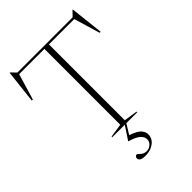

<svg xmlns="http://www.w3.org/2000/svg" viewBox="-279 -866 1217 1217"><g transform="rotate(-45 329.5 -258.0)"><path d="M284 232.5Q255 232.5 243.8 224.8Q232.5 217 232.5 205.5Q232.5 198.5 237 192.5Q241.5 186.5 250 186.5Q254 186.5 260.8 194Q267.5 201.5 279.5 209.2Q291.5 217 310.5 217Q331 217 348 202.2Q365 187.5 365 166Q365 144.5 345.8 125.8Q326.5 107 271 90.5V88.5L329.5 0H217V-6L309 -20V-700H82.5L30 -524L21 -525.5L46 -749H49L82 -715H577L610 -749H613L638 -525.5L629 -524L576.5 -700H349.5V-20L441 -6V0H343.5L302.5 66.5Q356 85 374 105.5Q392 126 392 147Q392 186 360.5 209.2Q329 232.5 284 232.5Z"/></g></svg>

Font: Newsreader 72pt ExtraLight
Style: Regular
Weight: 275
Designer: Hugues Gentile
Foundry: Production Type
Version: Version 1.003; ttfautohint (v1.8.3)